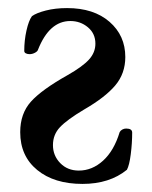

<svg xmlns="http://www.w3.org/2000/svg" viewBox="-20 -441 376 475"><path d="M294 -21Q300 -32 303.5 -59.5Q307 -87 307 -113Q307 -123 292 -123Q287 -123 282.5 -120.5Q278 -118 276 -114Q262 -68 235 -43.5Q208 -19 175 -19Q147 -19 129 -37.5Q111 -56 111 -82Q111 -108 128.5 -126.5Q146 -145 188 -170Q240 -200 265 -229.5Q290 -259 290 -300Q290 -353 251 -387Q212 -421 146 -421Q117 -421 93.5 -415Q70 -409 59 -401Q51 -390 45.5 -365.5Q40 -341 40 -315Q40 -311 44 -309Q48 -307 53 -307Q60 -307 66.5 -310.5Q73 -314 74 -318Q102 -389 154 -389Q179 -389 197.5 -373.5Q216 -358 216 -333Q216 -311 200 -293.5Q184 -276 147 -255Q83 -219 56.5 -189.5Q30 -160 30 -114Q30 -55 72 -20.5Q114 14 184 14Q251 14 294 -21Z"/></svg>

Font: EB Garamond Medium
Style: Regular
Weight: 500
Designer: Georg Duffner and Octavio Pardo
Foundry: Georg Duffner
Version: Version 1.000